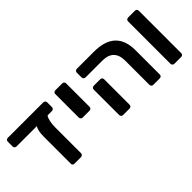

<svg xmlns="http://www.w3.org/2000/svg" viewBox="22 -1123 1676 1676"><g transform="rotate(-45 859.5 -285.5)"><path d="M494 -571Q505 -571 512 -564Q519 -557 519 -547V-488Q519 -478 512 -471Q505 -464 494 -464H441Q428 -447 421 -415Q414 -383 414 -344V-22Q414 -13 406 -6.5Q398 0 388 0H308Q298 0 292 -6Q286 -12 286 -22V-353Q286 -433 309 -464H57Q47 -464 40 -471Q33 -478 33 -488V-547Q33 -558 40 -564.5Q47 -571 57 -571Z M644 -234Q634 -234 627 -241Q620 -248 620 -258V-547Q620 -558 627 -564.5Q634 -571 644 -571H729Q740 -571 746.5 -564.5Q753 -558 753 -547V-258Q753 -248 746.5 -241Q740 -234 729 -234Z M1282 0Q1272 0 1265 -7Q1258 -14 1258 -24V-322Q1258 -464 1116 -464H909Q899 -464 892 -471Q885 -478 885 -488V-547Q885 -558 892 -564.5Q899 -571 909 -571H1121Q1386 -571 1386 -323V-24Q1386 -14 1379.5 -7Q1373 0 1362 0ZM909 0Q899 0 892 -7Q885 -14 885 -24V-338Q885 -349 892 -355.5Q899 -362 909 -362H989Q1000 -362 1006.5 -355.5Q1013 -349 1013 -338V-24Q1013 -14 1006.5 -7Q1000 0 989 0Z M1542 0Q1532 0 1525 -7Q1518 -14 1518 -24V-547Q1518 -558 1525 -564.5Q1532 -571 1542 -571H1626Q1637 -571 1643.5 -564.5Q1650 -558 1650 -547V-24Q1650 -14 1643.5 -7Q1637 0 1626 0Z"/></g></svg>

Font: Rubik AZ
Style: Regular
Weight: 500
Designer: Hubert and Fischer
Foundry: Hubert & Fischer
Version: Version 2.000